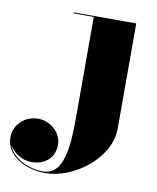

<svg xmlns="http://www.w3.org/2000/svg" viewBox="-246 -524 692 847"><g transform="rotate(10 100.5 -100.0)"><path d="M295.5 -460H16V-455.5H106V-22.5C106 104.5 103.5 254.5 3.5 254.5C-64.5 254.5 -134 219 -154 163.5C-137 194.5 -98.5 222.5 -55 222.5C8.5 222.5 48.5 183.5 48.5 128C48.5 73 -2 29 -57 29C-117.5 29 -164 75 -164 131C-164 207.5 -82 260 14 260C144 260 295.5 142.5 295.5 11.5Z"/></g></svg>

Font: Bodoni* 36pt Fatface
Style: Regular
Weight: 900
Version: Version 2.3